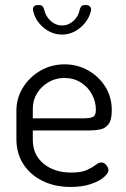

<svg xmlns="http://www.w3.org/2000/svg" viewBox="-20 -734 498 761"><path d="M260 7Q197 7 148.5 -17Q100 -41 72.5 -83.5Q45 -126 45 -183V-295Q45 -345 71 -387Q97 -429 140.5 -454Q184 -479 236 -479Q286 -479 328.5 -455.5Q371 -432 397 -391Q423 -350 423 -297Q423 -258 410 -241.5Q397 -225 377.5 -221Q358 -217 336 -217H110V-180Q110 -120 153 -85Q196 -50 262 -50Q302 -50 324 -60Q346 -70 358.5 -80Q371 -90 382 -90Q390 -90 396.5 -84.5Q403 -79 406.5 -72Q410 -65 410 -59Q410 -48 392 -32Q374 -16 340 -4.5Q306 7 260 7ZM110 -265H310Q340 -265 350 -271.5Q360 -278 360 -299Q360 -331 344.5 -360Q329 -389 300.5 -407Q272 -425 235 -425Q201 -425 172.5 -408.5Q144 -392 127 -364.5Q110 -337 110 -303ZM226 -597Q185 -597 152 -625Q119 -653 111 -693Q109 -703 114.5 -708.5Q120 -714 129 -714H136Q144 -714 148.5 -709Q153 -704 155 -696Q161 -669 181 -651Q201 -633 226 -633Q251 -633 271 -651Q291 -669 296 -696Q298 -704 302.5 -709Q307 -714 315 -714H322Q331 -714 336.5 -708Q342 -702 341 -693Q332 -653 299 -625Q266 -597 226 -597Z"/></svg>

Font: Dosis ExtraLight
Style: Regular
Weight: 400
Version: Version 3.001; ttfautohint (v1.8.2)